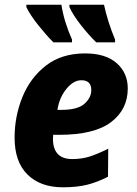

<svg xmlns="http://www.w3.org/2000/svg" viewBox="-20 -786 581 816"><path d="M247 10Q309 10 353 -1.5Q397 -13 439 -35L440 -154Q396 -132 362 -121Q328 -110 287 -110Q205 -110 205 -197Q205 -207 206 -213H231Q381 -213 452 -267Q523 -321 523 -410Q523 -476 476 -517.5Q429 -559 342 -559Q242 -559 175.5 -507.5Q109 -456 75.5 -374Q42 -292 42 -201Q42 -98 97 -44Q152 10 247 10ZM224 -319Q232 -371 262 -408Q292 -445 326 -445Q368 -445 368 -403Q368 -371 339 -345Q310 -319 240 -319ZM207 -606H286V-618Q252 -694 241 -766H92V-756Q109 -721 143 -678.5Q177 -636 207 -606ZM389 -606H469V-618Q453 -656 441 -694.5Q429 -733 422 -766H275V-756Q291 -721 324.5 -678.5Q358 -636 389 -606Z"/></svg>

Font: Noto Sans Display Extra
Style: Italic
Weight: 800
Italic angle: -12°
Designer: Monotype Design Team
Foundry: Monotype Imaging Inc.
Version: Version 1.900